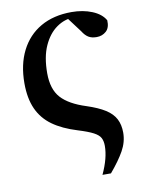

<svg xmlns="http://www.w3.org/2000/svg" viewBox="-88 -619 695 913"><g transform="rotate(-10 260.0 -163.0)"><path d="M332 231Q350 192 358.5 159Q367 126 367 97Q367 74 359 58.5Q351 43 326.5 30Q302 17 253 2Q181 -20 134.5 -53.5Q88 -87 65 -138Q42 -189 42 -262Q42 -352 75.5 -418.5Q109 -485 171.5 -521Q234 -557 321 -557Q376 -557 420 -539Q464 -521 482 -489Q484 -453 465 -436Q446 -419 419 -419Q395 -419 379.5 -428.5Q364 -438 351 -459L288 -543L379 -525Q362 -527 350.5 -528.5Q339 -530 327 -530Q283 -530 244 -502.5Q205 -475 181 -422Q157 -369 157 -290Q157 -213 194.5 -171.5Q232 -130 314 -104Q369 -86 402 -65Q435 -44 449.5 -16Q464 12 464 50Q464 95 440.5 137Q417 179 373 231Z"/></g></svg>

Font: Noto Serif TC ExtraBold
Style: Regular
Weight: 800
Designer: Ryoko NISHIZUKA 西塚涼子 (kana & ideographs); Frank Grießhammer (Latin, Greek & Cyrillic); Wenlong ZHANG 张文龙 (bopomofo); San
Foundry: Adobe
Version: Version 2.002-H1;hotconv 1.1.0;makeotfexe 2.6.0